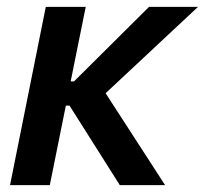

<svg xmlns="http://www.w3.org/2000/svg" viewBox="-20 -541 599 561"><path d="M113.8 -521H230.5L186.5 -303.2H196.3L415.5 -521H558.6L288.6 -268.6L462.4 0H330.1L183.1 -232.4H172.4L125.5 0H9.3Z"/></svg>

Font: Reddit Sans Chocolate SemiBold
Style: Italic
Weight: 600
Italic angle: -11.25°
Designer: Stephen Hutchings
Version: Version 1.013